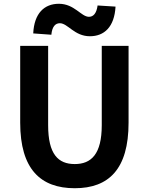

<svg xmlns="http://www.w3.org/2000/svg" viewBox="-20 -983 788 1017"><path d="M87 -333C87 -87 195 14 376 14C556 14 661 -87 661 -333V-740H519V-320C519 -166 463 -114 376 -114C288 -114 235 -166 235 -320V-740H87ZM156 -806 252 -799C256 -842 273 -860 297 -860C339 -860 374 -791 456 -791C532 -791 586 -840 592 -948L497 -954C491 -911 474 -894 451 -894C410 -894 374 -963 292 -963C215 -963 161 -913 156 -806Z"/></svg>

Font: Kinto Sans
Style: Bold
Weight: 700
Designer: Authors: Ryoko NISHIZUKA  (kana & ideographs); Paul D. Hunt (Latin, Greek & Cyrillic); Wenlong ZHANG  (bopomofo); Sandol
Foundry: Adobe Systems Incorporated, ookami Inc.
Version: Version 0.001